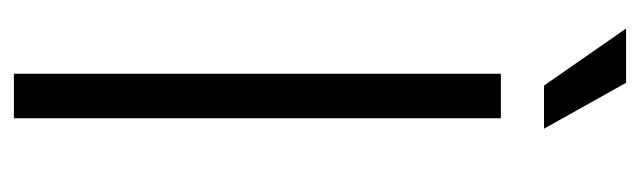

<svg xmlns="http://www.w3.org/2000/svg" viewBox="-342 -578 920 276"><g transform="rotate(90 118.0 -440.0)"><path d="M86 0V-700H150V0ZM103 -762 21 -880H99L165 -762Z"/></g></svg>

Font: Space Grotesk Light
Style: Regular
Weight: 300
Designer: Florian Karsten
Foundry: Florian Karsten
Version: Version 2.000